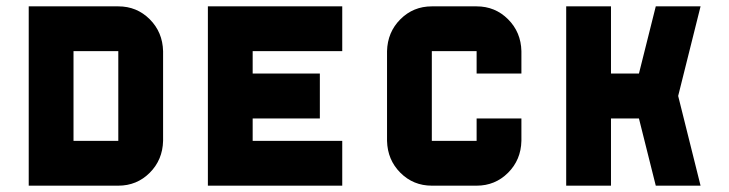

<svg xmlns="http://www.w3.org/2000/svg" viewBox="-20 -587 2306 607"><path d="M354 -141.6V-425.3H212.4V-141.6ZM495.6 -141.6Q494.1 -81.5 453.4 -40.8Q412.6 0 354 0H70.8V-566.9H354Q412.6 -566.9 453.4 -526.1Q494.1 -485.4 495.6 -425.3Z M1062 -425.3H778.8V-354.5H991.2V-212.4H778.8V-141.6H1062V0H637.2V-566.9H1062Z M1628.4 -141.6Q1627 -81.5 1586.2 -40.8Q1545.4 0 1486.8 0H1345.2Q1286.6 0 1245.8 -40.8Q1205.1 -81.5 1203.6 -141.6V-425.3Q1205.1 -485.4 1245.8 -526.1Q1286.6 -566.9 1345.2 -566.9H1486.8Q1545.4 -566.9 1586.2 -526.1Q1627 -485.4 1628.4 -425.3V-354.5H1486.8V-425.3H1345.2V-141.6H1486.8V-212.4H1628.4Z M2194.8 -566.9 2124 -283.7 2194.8 0H2053.2L2000 -212.4H1911.6V0H1770V-566.9H1911.6V-354.5H2000L2053.2 -566.9Z"/></svg>

Font: Blazma
Style: Regular
Weight: 400
Designer: GGBotNet
Version: 1.00